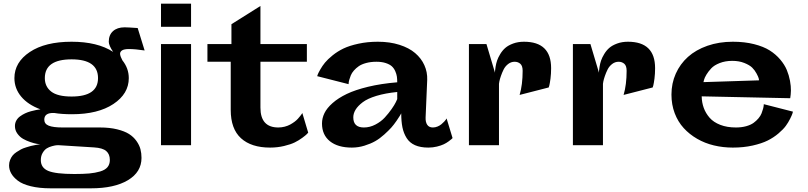

<svg xmlns="http://www.w3.org/2000/svg" viewBox="-20 -797 4433 1054"><path d="M375 -169.9Q318.4 -169.9 277.8 -176.8Q223.1 -179.2 223.1 -140.1Q223.1 -116.7 247.8 -106.9Q272.5 -97.2 324.2 -97.2H528.8Q581.5 -97.2 622.6 -87.2Q663.6 -77.1 688.5 -61.3Q713.4 -45.4 729.2 -22.9Q745.1 -0.5 751 22Q756.8 44.4 756.8 69.8Q756.8 147.5 682.4 192.1Q607.9 236.8 479 236.8H257.8Q195.3 236.8 148.9 225.3Q102.5 213.9 77.6 194.6Q52.7 175.3 41.3 154.5Q29.8 133.8 29.8 110.8Q29.8 95.2 35.4 81.1Q41 66.9 49.1 56.9Q57.1 46.9 70.8 37.8Q84.5 28.8 95.5 22.9Q106.4 17.1 123.3 12Q140.1 6.8 149.2 4.4Q158.2 2 173.3 -0.7Q188.5 -3.4 190.7 -3.7Q192.9 -3.9 201.2 -4.9Q193.8 -5.4 181.2 -7.6Q168.5 -9.8 146.7 -17.1Q125 -24.4 106.9 -34.7Q88.9 -44.9 75.4 -63.5Q62 -82 62 -105Q62 -121.6 69.6 -135.3Q77.1 -148.9 90.3 -158.4Q103.5 -168 117.9 -174.8Q132.3 -181.6 149.7 -186.3Q167 -190.9 178.5 -193.1Q189.9 -195.3 202.1 -196.8Q133.3 -222.2 96.2 -266.8Q59.1 -311.5 59.1 -368.2Q59.1 -455.1 143.6 -511.5Q228 -567.9 373 -567.9Q515.1 -567.9 601.1 -512.2Q577.1 -547.9 577.1 -567.9Q577.1 -605 600.3 -626Q623.5 -647 664.1 -647Q682.1 -647 735.8 -643.1L773.9 -520Q721.7 -527.8 688 -527.8Q660.6 -527.8 649.2 -519.8Q637.7 -511.7 639.4 -498.8Q641.1 -485.8 651.9 -465.8Q687 -421.9 687 -368.2Q687 -282.2 602.5 -226.1Q518.1 -169.9 375 -169.9ZM226.1 -368.2Q226.1 -321.8 261 -294.4Q295.9 -267.1 373 -267.1Q518.1 -267.1 518.1 -368.2Q518.1 -471.2 373 -471.2Q226.1 -471.2 226.1 -368.2ZM496.1 12.2 300.8 0Q295.9 0 289.1 0.5Q282.2 1 265.6 5.4Q249 9.8 236.6 17.6Q224.1 25.4 214.1 42.2Q204.1 59.1 204.1 82Q204.1 124 244.6 141.1Q285.2 158.2 388.2 158.2Q437.5 158.2 470 155.3Q502.4 152.3 529.8 144.3Q557.1 136.2 570.1 120.6Q583 105 583 81.1Q583 49.3 563.2 32.2Q543.5 15.1 496.1 12.2Z M863.8 -649.9V-776.9H1028.8V-649.9ZM863.8 0V-555.2H1028.8V0Z M1118.7 -458V-555.2H1250.5V-664.1L1409.7 -764.2V-555.2H1664.6V-458H1409.7V-206.1Q1409.7 -97.2 1507.8 -97.2Q1525.9 -97.2 1542.7 -101.6Q1559.6 -106 1572.5 -113Q1585.4 -120.1 1596.7 -128.4Q1607.9 -136.7 1615.5 -145.3Q1623 -153.8 1628.7 -160.9Q1634.3 -168 1637.2 -172.4L1639.6 -176.8L1671.9 -68.8Q1668.9 -65.4 1663.8 -60.1Q1658.7 -54.7 1639.6 -40.5Q1620.6 -26.4 1598.4 -15.4Q1576.2 -4.4 1539.6 4.4Q1502.9 13.2 1462.9 13.2Q1359.4 13.2 1303 -38.1Q1246.6 -89.4 1246.6 -193.8V-458Z M2316.4 -151.9Q2315.4 -127 2325.2 -112.1Q2335 -97.2 2356.4 -97.2Q2369.1 -97.2 2381.6 -102.3Q2394 -107.4 2402.8 -114.7Q2411.6 -122.1 2418.5 -129.4Q2425.3 -136.7 2428.7 -141.6L2431.6 -147L2464.4 -39.1Q2462.4 -37.1 2458.7 -33.4Q2455.1 -29.8 2442.6 -20.8Q2430.2 -11.7 2415.8 -4.9Q2401.4 2 2378.7 7.6Q2356 13.2 2331.5 13.2Q2288.1 13.2 2258.3 0Q2228.5 -13.2 2212.2 -39.3Q2195.8 -65.4 2189.2 -97.9Q2182.6 -130.4 2182.6 -174.8Q2177.7 -166.5 2174.8 -161.1Q2171.9 -155.8 2157 -134Q2142.1 -112.3 2127.9 -96.4Q2113.8 -80.6 2089.1 -58.3Q2064.5 -36.1 2039.6 -22Q2014.6 -7.8 1980.7 2.7Q1946.8 13.2 1911.6 13.2Q1834.5 13.2 1791 -21.7Q1747.6 -56.6 1747.6 -119.1Q1747.6 -147.9 1761 -175.8Q1774.4 -203.6 1805.7 -231.2Q1836.9 -258.8 1883.5 -281.2Q1930.2 -303.7 2001.2 -320.8Q2072.3 -337.9 2160.6 -345.2Q2160.6 -362.8 2158.7 -376.7Q2156.7 -390.6 2149.7 -406.5Q2142.6 -422.4 2130.9 -433.1Q2119.1 -443.8 2097.4 -450.9Q2075.7 -458 2046.4 -458Q2015.6 -458 1990.2 -451.2Q1964.8 -444.3 1949.5 -433.6Q1934.1 -422.9 1922.6 -409.7Q1911.1 -396.5 1905.8 -383.3Q1900.4 -370.1 1897.5 -359.4Q1894.5 -348.6 1894 -341.8L1893.6 -335L1721.2 -378.9Q1722.2 -382.8 1724.9 -389.6Q1727.5 -396.5 1738.5 -416Q1749.5 -435.5 1764.2 -453.4Q1778.8 -471.2 1805.9 -493.2Q1833 -515.1 1865.7 -530.8Q1898.4 -546.4 1947.8 -557.1Q1997.1 -567.9 2054.2 -567.9Q2120.1 -567.9 2172.9 -551Q2225.6 -534.2 2259 -505.6Q2292.5 -477.1 2309.6 -439.2Q2326.7 -401.4 2325.2 -358.9ZM1919.4 -152.8Q1919.4 -97.2 1977.5 -97.2Q2010.3 -97.2 2041 -113.3Q2071.8 -129.4 2092.5 -152.1Q2113.3 -174.8 2129.4 -197.8Q2145.5 -220.7 2153.3 -236.8L2160.6 -252.9V-292Q2095.7 -285.6 2046.6 -270.8Q1997.6 -255.9 1971.2 -235.8Q1944.8 -215.8 1932.1 -195.1Q1919.4 -174.3 1919.4 -152.8Z M2719.2 -336.9V0H2554.2V-555.2H2650.4L2697.3 -397.9Q2697.3 -401.4 2697.5 -407.5Q2697.8 -413.6 2700.7 -431.4Q2703.6 -449.2 2709 -465.1Q2714.4 -481 2726.3 -500.7Q2738.3 -520.5 2754.4 -534.4Q2770.5 -548.3 2797.1 -558.1Q2823.7 -567.9 2856.4 -567.9Q3005.4 -567.9 3005.4 -422.9Q3005.4 -392.1 3002 -365.7Q2998.5 -339.4 2995.6 -328.1L2992.2 -316.9L2832.5 -275.9Q2849.1 -332 2849.1 -408.2Q2849.1 -436 2836.2 -447Q2823.2 -458 2805.2 -458Q2785.6 -458 2769.5 -445.6Q2753.4 -433.1 2744.6 -415.3Q2735.8 -397.5 2729.7 -379.6Q2723.6 -361.8 2721.2 -349.6Z M3290 -336.9V0H3125V-555.2H3221.2L3268.1 -397.9Q3268.1 -401.4 3268.3 -407.5Q3268.6 -413.6 3271.5 -431.4Q3274.4 -449.2 3279.8 -465.1Q3285.2 -481 3297.1 -500.7Q3309.1 -520.5 3325.2 -534.4Q3341.3 -548.3 3367.9 -558.1Q3394.5 -567.9 3427.2 -567.9Q3576.2 -567.9 3576.2 -422.9Q3576.2 -392.1 3572.8 -365.7Q3569.3 -339.4 3566.4 -328.1L3563 -316.9L3403.3 -275.9Q3419.9 -332 3419.9 -408.2Q3419.9 -436 3407 -447Q3394 -458 3376 -458Q3356.4 -458 3340.3 -445.6Q3324.2 -433.1 3315.4 -415.3Q3306.6 -397.5 3300.5 -379.6Q3294.4 -361.8 3292 -349.6Z M3832 -268.1Q3832.5 -234.4 3843.3 -204.8Q3854 -175.3 3875.5 -150.6Q3897 -126 3934.1 -111.6Q3971.2 -97.2 4020 -97.2Q4050.8 -97.2 4076.2 -104.2Q4101.6 -111.3 4116.9 -122.6Q4132.3 -133.8 4143.8 -147.5Q4155.3 -161.1 4160.6 -174.8Q4166 -188.5 4168.9 -199.7Q4171.9 -210.9 4172.4 -217.8L4172.9 -225.1L4333 -184.1Q4332 -180.2 4329.8 -172.9Q4327.6 -165.5 4317.6 -145.3Q4307.6 -125 4293.9 -106.2Q4280.3 -87.4 4253.7 -64.7Q4227.1 -42 4194.3 -25.6Q4161.6 -9.3 4111.6 2Q4061.5 13.2 4002.9 13.2Q3948.7 13.2 3898.9 1.2Q3849.1 -10.7 3806.9 -35.2Q3764.6 -59.6 3733.2 -94Q3701.7 -128.4 3683.8 -175.5Q3666 -222.7 3666 -277.8Q3666 -339.4 3689.7 -392.6Q3713.4 -445.8 3756.6 -484.6Q3799.8 -523.4 3863.3 -545.7Q3926.8 -567.9 4002.9 -567.9Q4067.4 -567.9 4119.4 -554.7Q4171.4 -541.5 4205.1 -520.3Q4238.8 -499 4262.9 -470.5Q4287.1 -441.9 4299.1 -413.1Q4311 -384.3 4316.7 -353.8Q4322.3 -323.2 4321.8 -300Q4321.3 -276.9 4317.9 -257.8ZM4147 -356Q4146.5 -360.4 4144.8 -367.4Q4143.1 -374.5 4133.3 -393.1Q4123.5 -411.6 4109.1 -425.8Q4094.7 -439.9 4065.9 -451.4Q4037.1 -462.9 4000 -462.9Q3961.4 -462.9 3930.9 -450.9Q3900.4 -439 3884.3 -421.6Q3868.2 -404.3 3857.9 -387.2Q3847.7 -370.1 3844.7 -358.4L3841.8 -346.2Z"/></svg>

Font: Sporting Grotesque
Style: Bold
Weight: 700
Designer: Lucas LE BIHAN
Foundry: Lucas LE BIHAN
Version: Version 2.002;PS 2.2;hotconv 1.0.88;makeotf.lib2.5.647800